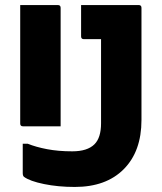

<svg xmlns="http://www.w3.org/2000/svg" viewBox="-20 -720 640 760"><path d="M60 -700H209Q220 -700 220 -689V-220H71Q60 -220 60 -231ZM266 -121Q326 -121 354 -149Q380 -175 380 -232V-565H312Q301 -565 301 -576V-700H529Q540 -700 540 -689V-245Q540 -121 470 -50.5Q400 20 276 20Q210 20 154 8.5Q98 -3 75 -20Q70 -24 70 -35V-151H90Q122 -138 166.5 -129.5Q211 -121 266 -121Z"/></svg>

Font: Recursive Sn Lnr St XBd
Style: Regular
Weight: 800
Version: Version 1.079;hotconv 1.0.112;makeotfexe 2.5.65598; ttfautoh